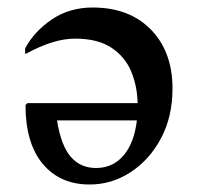

<svg xmlns="http://www.w3.org/2000/svg" viewBox="-20 -482 527 512"><path d="M219 10Q140 10 94 -45Q48 -100 48 -202L53 -207H347Q346 -252 330 -291Q314 -330 277.5 -354.5Q241 -379 180 -379Q123 -379 50 -339H47V-353Q71 -398 118 -430Q165 -462 227 -462Q325 -462 382.5 -403Q440 -344 440 -246Q440 -171 409.5 -113.5Q379 -56 328.5 -23Q278 10 219 10ZM236 -34Q281 -34 309.5 -67.5Q338 -101 345 -161H132Q143 -93 169 -63.5Q195 -34 236 -34Z"/></svg>

Font: Spectral Medium
Style: Regular
Weight: 500
Designer: Jean-Baptiste Levee
Foundry: Production Type
Version: Version 2.001